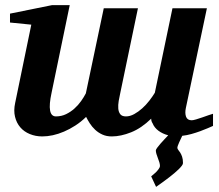

<svg xmlns="http://www.w3.org/2000/svg" viewBox="-20 -520 856 749"><path d="M811 -28.8Q803.2 -25.4 790.3 -19.8Q777.3 -14.2 761.2 -8.3Q745.1 -2.4 727.1 2.7Q709 7.8 690.9 9.8Q688.5 15.1 685.1 22.2Q681.6 29.3 678.7 35.9Q675.8 42.5 673.8 48.1Q671.9 53.7 671.9 56.2Q671.9 60.5 675.3 64.7Q678.7 68.8 682.9 75.2Q687 81.5 690.4 91.3Q693.8 101.1 693.8 116.2Q693.8 120.6 689.2 126.7Q684.6 132.8 677.2 140.1Q669.9 147.5 660.4 155.3Q650.9 163.1 641.1 170.9Q617.7 189 588.9 209L569.8 168Q579.1 160.6 586.9 153.3Q593.3 147 598.6 139.9Q604 132.8 604 127Q604 121.1 601.6 113Q599.1 105 595.9 96.9Q592.8 88.9 590.3 80.8Q587.9 72.8 587.9 66.9Q587.9 63.5 593.3 56.2Q598.6 48.8 606.4 40Q614.3 31.2 622.3 22.5Q630.4 13.7 636.2 7.8Q614.3 2 598.1 -10Q582 -22 575.2 -39.1Q569.8 -46.9 569.8 -57.1Q531.7 -20 491.5 -3.9Q451.2 12.2 416 12.2Q395.5 12.2 379.4 4.9Q363.3 -2.4 351.1 -13.9Q338.9 -25.4 330.3 -38.8Q321.8 -52.2 315.9 -64Q295.9 -44.4 273.9 -30.3Q252 -16.1 229.7 -6.6Q207.5 2.9 186 7.6Q164.6 12.2 145 12.2Q118.7 12.2 96.2 2.9Q73.7 -6.3 59.1 -23.4Q44.4 -40.5 38.6 -64.5Q32.7 -88.4 39.1 -118.2L102.1 -423.8L19 -432.1V-466.8L183.1 -500H252L181.2 -158.2Q161.1 -65.9 198.2 -65.9Q219.7 -65.9 237.8 -74.7Q255.9 -83.5 270.5 -96.7Q285.2 -109.9 296.4 -125.7Q307.6 -141.6 314.9 -155.8L384.8 -487.8H518.1L449.2 -157.2Q445.8 -142.6 443.1 -126.5Q440.4 -110.4 441.4 -96.9Q442.4 -83.5 449 -74.7Q455.6 -65.9 471.2 -65.9Q487.3 -65.9 503.7 -75Q520 -84 534.9 -97.4Q549.8 -110.8 562.5 -127.2Q575.2 -143.6 584 -158.2L652.8 -487.8H787.1L705.1 -99.1Q700.7 -78.6 705.8 -64.7Q710.9 -50.8 728 -50.8Q733.4 -50.8 744.9 -54.2Q756.3 -57.6 769 -62Q781.7 -66.4 793.5 -70.6Q805.2 -74.7 811 -76.2Z"/></svg>

Font: Charis SIL CyrE
Style: Bold Italic
Weight: 700
Italic angle: -11°
Foundry: SIL International
Version: Version 5.000